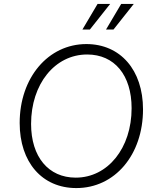

<svg xmlns="http://www.w3.org/2000/svg" viewBox="-20 -940 789 976"><path d="M368 16C564 16 707 -153 707 -384C707 -584 592 -716 419 -716C225 -716 80 -545 80 -315C80 -115 194 16 368 16ZM365 -37C226 -37 138 -143 138 -310C138 -513 259 -663 423 -663C562 -663 649 -558 649 -390C649 -187 528 -37 365 -37ZM399 -790H437L540 -920H476ZM519 -790H557L660 -920H596Z"/></svg>

Font: Uncut Sans Light Italic
Style: Regular
Weight: 300
Italic angle: -11°
Designer: Kasper Nordkvist
Foundry: UNCUT.wtf
Version: Version 1.304;Glyphs 3.2 (3246)